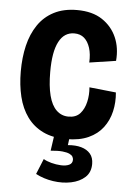

<svg xmlns="http://www.w3.org/2000/svg" viewBox="-53 -578 562 817"><g transform="rotate(5 228.0 -169.5)"><path d="M246 13Q187 13 145.5 -7Q104 -27 77.5 -63.5Q51 -100 39 -149.5Q27 -199 27 -257Q27 -317 39 -367.5Q51 -418 77 -456.5Q103 -495 144.5 -516.5Q186 -538 243 -538Q309 -538 351 -510Q393 -482 412.5 -437Q432 -392 427 -337L314 -320Q316 -356 307.5 -382.5Q299 -409 282.5 -423.5Q266 -438 240 -438Q219 -438 202.5 -427.5Q186 -417 174.5 -395Q163 -373 157.5 -341Q152 -309 152 -266Q152 -206 162.5 -165Q173 -124 194.5 -103.5Q216 -83 246 -83Q278 -83 295.5 -102.5Q313 -122 320 -152.5Q327 -183 324 -215L438 -203Q442 -161 433 -122Q424 -83 401 -52.5Q378 -22 339.5 -4.5Q301 13 246 13ZM130 172 157 106Q170 114 190.5 119.5Q211 125 232 126Q253 127 267 120.5Q281 114 281 98Q281 92 277.5 85.5Q274 79 263.5 74Q253 69 234 67Q215 65 183 68L194 -8H260L254 38Q287 35 311.5 42Q336 49 350 65.5Q364 82 364 109Q364 145 341 166Q318 187 281.5 194.5Q245 202 204.5 196Q164 190 130 172Z"/></g></svg>

Font: Bricolage Grotesque 72pt SemiCondensed SemiBold
Style: Regular
Weight: 600
Width: 4
Designer: Mathieu Triay
Foundry: Atelier Triay
Version: Version 1.001;gftools[0.9.33.dev8+g029e19f]